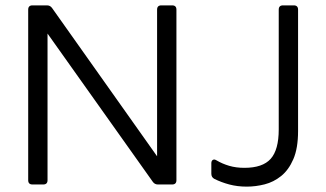

<svg xmlns="http://www.w3.org/2000/svg" viewBox="-20 -687 1215 715"><path d="M101 0Q85 0 85 -16V-651Q85 -667 101 -667H155Q167 -667 174 -657L565 -105V-651Q565 -667 581 -667H621Q637 -667 637 -651V-16Q637 0 621 0H568Q556 0 549 -10L157 -562V-16Q157 0 141 0ZM899 8Q864 8 834 0Q804 -8 778 -21Q767 -27 767 -40V-79Q767 -88 772.5 -91.5Q778 -95 786 -90Q808 -77 833.5 -69.5Q859 -62 890 -62Q958 -62 988 -95.5Q1018 -129 1018 -205V-651Q1018 -667 1034 -667H1074Q1090 -667 1090 -651V-199Q1090 -135 1072.5 -94.5Q1055 -54 1027 -31.5Q999 -9 965.5 -0.5Q932 8 899 8Z"/></svg>

Font: Pitagon Sans
Style: Regular
Weight: 400
Designer: Travis Tran
Foundry: Pitagon
Version: Version 1.001; ttfautohint (v1.8.4.7-5d5b);gftools[0.9.26]